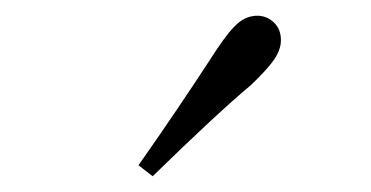

<svg xmlns="http://www.w3.org/2000/svg" viewBox="-20 -830 472 244"><path d="M256 -768Q272 -792 283 -801Q294 -810 307 -810Q319 -810 328 -801.5Q337 -793 337 -779Q337 -767 328.5 -754.5Q320 -742 299 -722Q257 -687 174 -606L156 -620Q206 -691 256 -768Z"/></svg>

Font: GL-CurulMinamoto Light
Style: Regular
Weight: 300
Designer: Eunice (kana); Ryoko NISHIZUKA 西塚涼子 (ideographs); Frank Grießhammer (Latin, Greek & Cyrillic); Wenlong ZHANG
Foundry: Gutenberg Labo; Adobe
Version: Version 1.002